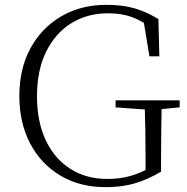

<svg xmlns="http://www.w3.org/2000/svg" viewBox="-20 -759 774 794"><path d="M417 15Q310 15 229.5 -33Q149 -81 104.5 -166Q60 -251 60 -362Q60 -474 105.5 -558.5Q151 -643 232.5 -691Q314 -739 420 -739Q488 -739 538.5 -724Q589 -709 635 -680L639 -526H598L571 -689L614 -672V-636Q570 -672 527 -688Q484 -704 427 -704Q340 -704 274 -662.5Q208 -621 170.5 -544.5Q133 -468 133 -361Q133 -256 169 -179.5Q205 -103 270.5 -61Q336 -19 424 -19Q476 -19 520 -31.5Q564 -44 610 -71L582 -43V-101Q582 -163 581 -223Q580 -283 578 -344H649Q648 -289 647 -230.5Q646 -172 646 -101V-49Q588 -15 535 0Q482 15 417 15ZM458 -315V-344H723V-315L619 -305H598Z"/></svg>

Font: Noto Serif HK ExtraLight
Style: Regular
Weight: 200
Designer: Ryoko NISHIZUKA 西塚涼子 (kana & ideographs); Frank Grießhammer (Latin, Greek & Cyrillic); Wenlong ZHANG 张文龙 (bopomofo); San
Foundry: Adobe
Version: Version 2.002-H1;hotconv 1.1.0;makeotfexe 2.6.0